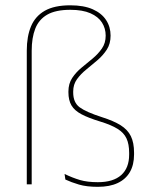

<svg xmlns="http://www.w3.org/2000/svg" viewBox="-20 -695 578 724"><path d="M81 -504.5Q81 -557.5 97 -595.8Q113 -634 149 -654.5Q185 -675 245 -675Q296 -675 329.8 -660Q363.5 -645 380.2 -619.2Q397 -593.5 397 -560.5Q397 -530 382.8 -508Q368.5 -486 347.5 -468Q326.5 -450 305.5 -433Q284.5 -416 270.2 -396.2Q256 -376.5 256 -350V-346.5Q256 -308.5 280.2 -290.5Q304.5 -272.5 363.5 -253.5Q408 -239.5 434.8 -222.8Q461.5 -206 473.5 -181.5Q485.5 -157 485.5 -119V-112.5Q485.5 -73.5 469.8 -46.2Q454 -19 423.8 -4.8Q393.5 9.5 349 9.5Q306.5 9.5 277.8 1Q249 -7.5 226.5 -18L223.5 -39Q253.5 -24.5 281.5 -16.2Q309.5 -8 349 -8Q407 -8 437 -34.8Q467 -61.5 467 -112V-118.5Q467 -151.5 457 -173Q447 -194.5 423.2 -209.2Q399.5 -224 358.5 -236.5Q314 -250 287.5 -264Q261 -278 249.5 -297.5Q238 -317 238 -347V-350Q238 -379.5 252.2 -401Q266.5 -422.5 287.5 -439.8Q308.5 -457 329.2 -474.2Q350 -491.5 364.2 -512Q378.5 -532.5 378.5 -560.5Q378.5 -588 364.5 -610Q350.5 -632 321 -645Q291.5 -658 245 -658Q190 -658 158.2 -639.8Q126.5 -621.5 113 -587Q99.5 -552.5 99.5 -503.5V0H81Z"/></svg>

Font: Anek Latin Thin
Style: Regular
Weight: 250
Designer: Yesha Goshar
Foundry: Ek Type
Version: Version 1.003